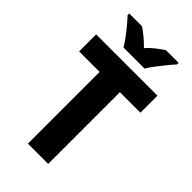

<svg xmlns="http://www.w3.org/2000/svg" viewBox="-279 -1011 1092 1092"><g transform="rotate(45 266.5 -465.5)"><path d="M348 0H185V-577H20V-714H513V-577H348ZM183 -771Q171 -792 150.5 -819.5Q130 -847 108 -873.5Q86 -900 69 -918V-931H172Q194 -916 218.5 -896Q243 -876 267 -851Q291 -877 316 -896.5Q341 -916 364 -931H466V-918Q449 -900 427.5 -873.5Q406 -847 385.5 -820Q365 -793 352 -771Z"/></g></svg>

Font: Noto Sans Gujarati SemiCondensed ExtraBold
Style: Regular
Weight: 800
Width: 4
Designer: Jelle Bosma - Monotype Design Team, Universal Thirst
Foundry: Monotype Imaging Inc.
Version: Version 2.106; ttfautohint (v1.8.4.7-5d5b)